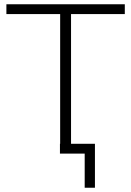

<svg xmlns="http://www.w3.org/2000/svg" viewBox="-20 -720 615 900"><path d="M261 -46H262V-654H10V-700H565V-654H313V-46H425V160H377V0H261Z"/></svg>

Font: Goldbeck Next Light
Style: Regular
Weight: 300
Designer: Julieta Ulanovsky
Foundry: Julieta Ulanovsky
Version: Version 7.200